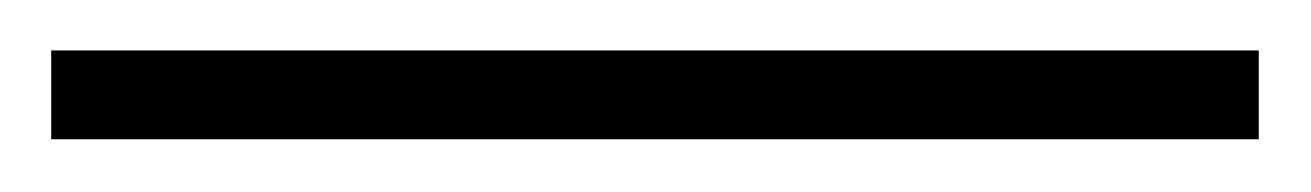

<svg xmlns="http://www.w3.org/2000/svg" viewBox="-20 56 512 75"><path d="M0 110.4V75.7H471.7V110.4Z"/></svg>

Font: Kitab
Style: Regular
Weight: 400
Designer: SIL International
Foundry: Khaled Hosny
Version: Version 1.000